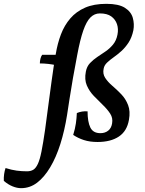

<svg xmlns="http://www.w3.org/2000/svg" viewBox="-165 -734 755 1002"><path d="M55 -448H137L131 -393Q109 -398 86.5 -400.5Q64 -403 43 -403Q43 -415 46 -427.5Q49 -440 55 -448ZM390 -714Q454 -714 486.5 -693.5Q519 -673 528 -641Q537 -609 531 -576Q523 -538 506 -512Q489 -486 468.5 -467.5Q448 -449 428 -435Q408 -421 393.5 -407Q379 -393 376 -376Q370 -349 384 -327.5Q398 -306 421.5 -286Q445 -266 468 -242Q491 -218 503.5 -185.5Q516 -153 508 -109Q498 -50 455.5 -21.5Q413 7 344 7Q304 7 273 -3Q242 -13 217 -30Q227 -62 231 -90Q235 -118 236 -144Q262 -155 292 -153Q292 -98 306.5 -68.5Q321 -39 359 -39Q383 -39 399.5 -52Q416 -65 420 -90Q425 -118 410 -141Q395 -164 371.5 -186.5Q348 -209 324.5 -233.5Q301 -258 288 -288.5Q275 -319 283 -360Q288 -387 304.5 -404.5Q321 -422 342.5 -436.5Q364 -451 385.5 -465.5Q407 -480 424.5 -501Q442 -522 448 -553Q454 -583 445.5 -608Q437 -633 415.5 -648.5Q394 -664 356 -664Q328 -664 307 -643Q286 -622 269.5 -574.5Q253 -527 238 -447Q226 -385 215.5 -325Q205 -265 197.5 -215.5Q190 -166 185 -134Q172 -52 150 17.5Q128 87 97 139Q66 191 28.5 219.5Q-9 248 -55 248Q-76 248 -99.5 238.5Q-123 229 -145 210Q-146 193 -143.5 175Q-141 157 -136 143Q-104 153 -78 156.5Q-52 160 -24 160Q-5 160 8.5 152Q22 144 32.5 121.5Q43 99 51.5 56.5Q60 14 70 -55Q76 -101 85 -167.5Q94 -234 104 -309Q114 -384 126 -452Q135 -507 153 -554.5Q171 -602 202 -638Q233 -674 279 -694Q325 -714 390 -714Z"/></svg>

Font: Vollkorn Medium
Style: Italic
Weight: 500
Italic angle: -11°
Designer: Friedrich Althausen
Foundry: Friedrich Althausen
Version: Version 5.000